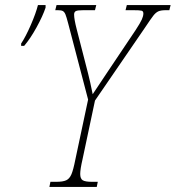

<svg xmlns="http://www.w3.org/2000/svg" viewBox="-20 -734 690 754"><path d="M178 -20H201Q227 -20 240 -26Q253 -32 260.5 -49.5Q268 -67 276 -108L326 -343L248 -641Q241 -668 237 -677.5Q233 -687 227 -690.5Q221 -694 207 -694H197L202 -714H358L353 -694H308Q285 -694 278 -690.5Q271 -687 271 -677Q271 -659 281 -620L326 -445Q334 -414 344 -364L398 -445L512 -615Q531 -644 537 -657.5Q543 -671 543 -681Q543 -690 536 -692Q529 -694 502 -694H473L478 -714H650L645 -694H632Q612 -694 602 -689.5Q592 -685 582.5 -673Q573 -661 547 -622L353 -339L304 -108Q295 -69 295 -51Q295 -32 305 -26Q315 -20 341 -20H364L360 0H174ZM63 -563Q81 -590 101 -636Q121 -682 129 -714H159V-704Q148 -671 123.5 -626.5Q99 -582 75 -554H63Z"/></svg>

Font: Noto Serif CondThin
Style: Italic
Weight: 250
Width: 3
Italic angle: -12°
Designer: Monotype Design Team
Foundry: Monotype Imaging Inc.
Version: Version 1.001